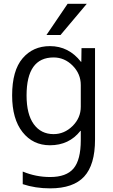

<svg xmlns="http://www.w3.org/2000/svg" viewBox="-20 -777 602 1027"><path d="M488.3 -519.5V-30.3Q488.3 104.5 430.2 167.5Q372.1 230.5 248 230.5Q168.9 230.5 101.6 208V140.6Q171.9 169.9 248 169.9Q335 169.9 373.5 124Q412.1 78.1 412.1 -27.3V-77.1H410.2Q349.6 0 247.1 0Q156.2 0 100.6 -70.3Q44.9 -140.6 44.9 -266.6Q44.9 -399.4 100.6 -464.8Q156.2 -530.3 247.1 -530.3Q347.7 -530.3 413.1 -446.3H415L416 -519.5ZM444.3 -756.8 303.7 -589.8H228.5L341.8 -756.8ZM122.1 -266.6Q122.1 -166 160.6 -112.8Q199.2 -59.6 266.6 -59.6Q324.2 -59.6 368.2 -103Q412.1 -146.5 412.1 -206.1V-322.3Q412.1 -381.8 368.7 -425.8Q325.2 -469.7 266.6 -469.7Q122.1 -469.7 122.1 -266.6Z"/></svg>

Font: Mgen+ 1c regular
Style: Regular
Weight: 400
Designer: [Source Han Sans]
Ryoko NISHIZUKA  (kana & ideographs); Paul D. Hunt (Latin, Greek & Cyrillic); Wenlong ZHANG  (bopomofo
Version: Version 1.059.20150602